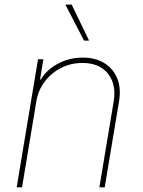

<svg xmlns="http://www.w3.org/2000/svg" viewBox="-20 -798 608 818"><path d="M134.9 -366.5 73.9 0H51.1L142 -545.5H164.8L150.6 -458.8H153.4Q179 -501.4 227.5 -527Q275.9 -552.6 332.4 -552.6Q387.1 -552.6 425.1 -528.8Q463.1 -505 479.8 -463.1Q496.4 -421.2 487.2 -366.5L426.1 0H403.4L464.5 -366.5Q476.2 -438.9 439.8 -484.4Q403.4 -529.8 331 -529.8Q282.7 -529.8 240.9 -508.9Q199.2 -487.9 171 -451Q142.8 -414.1 134.9 -366.5ZM359.4 -625H338.1L258.5 -778.4H285.5Z"/></svg>

Font: Inter UI Thin
Style: Italic
Weight: 100
Italic angle: -9.39999°
Designer: Rasmus Andersson
Foundry: rsms
Version: 3.2;8d6f07862